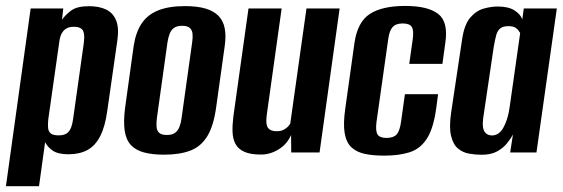

<svg xmlns="http://www.w3.org/2000/svg" viewBox="-33 -524 1935 660"><path d="M-12.6 116 72.4 -495H184.5L180.1 -456.2Q191.8 -473 211.9 -487.9Q232 -502.7 272.8 -502.7Q307.6 -502.7 331.5 -491.4Q355.4 -480 366 -454.3Q376.7 -428.5 370.4 -385L336 -144.8Q328.6 -89.6 311.7 -56.4Q294.7 -23.1 267.7 -8.4Q240.7 6.3 202.5 6.3Q166.5 6.3 148.3 -6.2Q130.1 -18.7 122.1 -35.4L101.1 116ZM168 -58.7Q187.3 -58.7 197.2 -66.1Q207.1 -73.5 211.9 -87.1Q216.6 -100.6 218.6 -117L254.7 -373.2Q256.3 -386 256.5 -396.6Q256.6 -407.2 253.8 -415.2Q251 -423.1 243.1 -427.5Q235.2 -431.9 220.4 -431.9Q206.2 -431.9 197.2 -427.1Q188.1 -422.3 182.8 -414.9Q177.4 -407.6 174.8 -399Q172.2 -390.4 171.2 -382.7L133 -114.1Q131.1 -97.4 132.3 -84.5Q133.4 -71.6 141.7 -65.2Q150 -58.7 168 -58.7Z M531 7.7Q490 7.7 461.6 -0.1Q433.1 -7.8 416.6 -25.8Q400.1 -43.8 395.5 -75.5Q390.9 -107.1 397.3 -155.7L426.5 -365.9Q433.6 -412.9 453.8 -443.2Q474 -473.5 510.7 -488.3Q547.4 -503 603 -503Q645 -503 673.5 -494.6Q701.9 -486.1 718.3 -469.2Q734.6 -452.2 739.5 -426.5Q744.5 -400.8 739.5 -365.9L710.2 -156.4Q701.5 -91.6 679.7 -56Q658 -20.4 621.5 -6.4Q585 7.7 531 7.7ZM540.5 -60Q558.5 -60 568.6 -67.3Q578.6 -74.6 583.9 -88Q589.1 -101.3 591.1 -117.7L627.5 -377.9Q630.1 -395 628.8 -407.9Q627.5 -420.7 619.3 -428Q611.2 -435.3 593.2 -435.3Q575.1 -435.3 565.1 -428Q555 -420.7 550.1 -407.9Q545.2 -395 542.6 -377.9L506.2 -117.7Q504.2 -101.3 505.2 -88Q506.2 -74.6 514.3 -67.3Q522.5 -60 540.5 -60Z M864.1 7.3Q828.2 7.3 807.1 -2.1Q786 -11.6 776.6 -28.9Q767.3 -46.2 766.4 -70.2Q765.5 -94.2 769.2 -123.7L821.2 -495H935.2L884.2 -130.6Q882.6 -118.9 882.5 -108.6Q882.3 -98.4 885.1 -90.4Q887.9 -82.5 896 -77.8Q904 -73 918.5 -73Q932 -73 941.1 -77.5Q950.1 -82 956 -87.9Q961.9 -93.8 964.8 -99.3L1020.5 -495H1134.5L1065.5 0H968.1L967.6 -59.9Q953.7 -28.3 924.7 -10.5Q895.8 7.3 864.1 7.3Z M1287.7 11Q1249.6 11 1221.3 5Q1193 -1 1175.2 -17.5Q1157.4 -34 1151.8 -66.4Q1146.3 -98.7 1154 -151.7L1185.5 -376.8Q1196.2 -449.2 1238.8 -476.4Q1281.5 -503.6 1359.7 -503.6Q1437.6 -503.6 1473 -476.4Q1508.5 -449.2 1497.8 -376.8L1487.8 -304.5H1373.8L1385.9 -390.1Q1389.8 -418.9 1382.6 -431.1Q1375.5 -443.4 1351.2 -443.4Q1328 -443.4 1316.8 -431.1Q1305.5 -418.9 1301.6 -390.1L1261.2 -104.7Q1257.3 -74 1264.8 -61.9Q1272.3 -49.9 1295.5 -49.9Q1319.7 -49.9 1330.5 -61.9Q1341.2 -74 1345.5 -104.7L1358.9 -200.3H1472.9L1466.6 -152.4Q1456.9 -81.6 1434 -46.8Q1411.2 -12 1374.7 -0.5Q1338.1 11 1287.7 11Z M1622.5 8Q1601.2 8 1579.4 4.1Q1557.6 0.3 1541.1 -13.6Q1524.6 -27.5 1517.5 -57.2Q1510.3 -86.8 1518 -138.7L1555.5 -388.8Q1563.1 -440.3 1584 -464.1Q1604.9 -487.9 1630.6 -494.7Q1656.3 -501.6 1677.5 -501.6Q1714.3 -501.6 1734.9 -488.7Q1755.5 -475.8 1762.5 -457.7L1767.5 -495H1881.1L1811.1 0H1720.7L1730.3 -61.6Q1722.3 -46.8 1709.3 -30.8Q1696.4 -14.8 1675.5 -3.4Q1654.6 8 1622.5 8ZM1658 -58.4Q1671.4 -58.4 1681.1 -65.9Q1690.8 -73.4 1697.5 -85.4Q1704.1 -97.5 1708.6 -111Q1713.2 -124.6 1715.6 -136.5Q1718 -148.5 1719 -156.5L1755.1 -410.4Q1753.1 -413.3 1749.5 -418.9Q1746 -424.5 1738 -429.3Q1730.1 -434.1 1714.6 -434.1Q1696.5 -434.1 1686.9 -426.6Q1677.3 -419.1 1673 -404Q1668.8 -388.9 1664.5 -364.7L1627.9 -117.6Q1625.6 -99.3 1627.4 -87.5Q1629.1 -75.6 1633.9 -69.5Q1638.7 -63.4 1645.1 -60.9Q1651.4 -58.4 1658 -58.4Z"/></svg>

Font: Alumni Sans Thin
Style: Italic
Weight: 100
Italic angle: -8°
Designer: Robert E. Leuschke
Foundry: Robert E. Leuschke
Version: Version 1.016